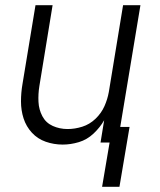

<svg xmlns="http://www.w3.org/2000/svg" viewBox="-20 -550 616 741"><path d="M374 171H441L480 -60H444L522 -530H455L400 -195Q395 -167 383 -140Q371 -113 348.5 -91.5Q326 -70 297.5 -61Q269 -52 241 -52Q210 -52 183.5 -64Q157 -76 143.5 -101.5Q130 -127 128.5 -157Q127 -187 132 -218L183 -530H117L67 -227Q61 -193 61 -158.5Q61 -124 71 -93Q81 -62 103 -38Q125 -14 156.5 -3Q188 8 222 8Q253 8 284.5 -1.5Q316 -11 341 -34.5Q366 -58 382 -86L368 0H403Z"/></svg>

Font: Iosevka Sparkle Light
Style: Italic
Weight: 300
Italic angle: -9°
Designer: Belleve Invis
Foundry: Belleve Invis
Version: Version 4.5.0; ttfautohint (v1.8.3)